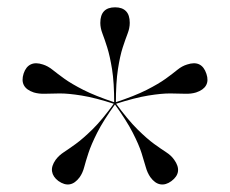

<svg xmlns="http://www.w3.org/2000/svg" viewBox="-20 -784 614 512"><path d="M289 -508.5H284.5Q284.5 -564 278.8 -599.5Q273 -635 266 -657.2Q259 -679.5 253.2 -694.5Q247.5 -709.5 247.5 -723Q247.5 -764.5 287 -764.5Q306 -764.5 316 -754.2Q326 -744 326 -723Q326 -709 320.2 -694.2Q314.5 -679.5 307.2 -657.2Q300 -635 294.5 -599.5Q289 -564 289 -508.5ZM287 -510.5 286 -506.5Q233.5 -523.5 197.8 -529.2Q162 -535 138.8 -534.8Q115.5 -534.5 99.5 -534Q83.5 -533.5 70 -537.5Q31 -550.5 43 -588Q49 -606 62 -612.2Q75 -618.5 94.5 -612Q107.5 -608 120 -598Q132.5 -588 151.5 -574.2Q170.5 -560.5 202.5 -544.2Q234.5 -528 287 -510.5ZM285 -509.5 288 -507.5Q255.5 -462.5 239.2 -430.2Q223 -398 215.8 -375.8Q208.5 -353.5 204.5 -338.2Q200.5 -323 192.5 -311.5Q168 -278.5 135.5 -301.5Q121 -312.5 118.8 -326.8Q116.5 -341 128.5 -358Q137 -369.5 150 -378Q163 -386.5 182 -400.2Q201 -414 226.8 -439.2Q252.5 -464.5 285 -509.5ZM285 -507.5 288 -509.5Q321 -464.5 346.5 -439.2Q372 -414 391 -400.2Q410 -386.5 423.2 -378Q436.5 -369.5 444.5 -358Q468.5 -324.5 437 -301Q422 -290 407.5 -292.5Q393 -295 381 -311.5Q373 -323 368.8 -338.2Q364.5 -353.5 357.5 -375.8Q350.5 -398 334 -430.2Q317.5 -462.5 285 -507.5ZM286 -510.5Q339 -528 371 -544.2Q403 -560.5 422 -574.2Q441 -588 453.2 -598Q465.5 -608 479 -612Q518 -625 530.5 -587Q536.5 -569 529.5 -556.5Q522.5 -544 503 -537.5Q490 -533.5 474 -534Q458 -534.5 434.5 -534.8Q411 -535 375.5 -529.2Q340 -523.5 287 -506.5Z"/></svg>

Font: Fraunces 120pt
Style: Regular
Weight: 400
Version: Version 1.000;[b76b70a41]